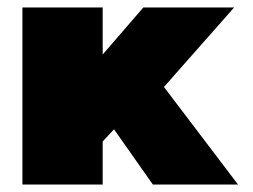

<svg xmlns="http://www.w3.org/2000/svg" viewBox="-20 -494 677 514"><path d="M40 0V-474.1H254.9V-348.1L363.8 -474.1H606.9L418.9 -261.2L617.2 0H389.2L285.2 -147.9L254.9 -115.2V0Z"/></svg>

Font: Kanit ExtraBold
Style: Regular
Weight: 800
Designer: Katatrad Team
Foundry: CadsonDemak
Version: Version 1.000;PS 001.000;hotconv 1.0.88;makeotf.lib2.5.64775